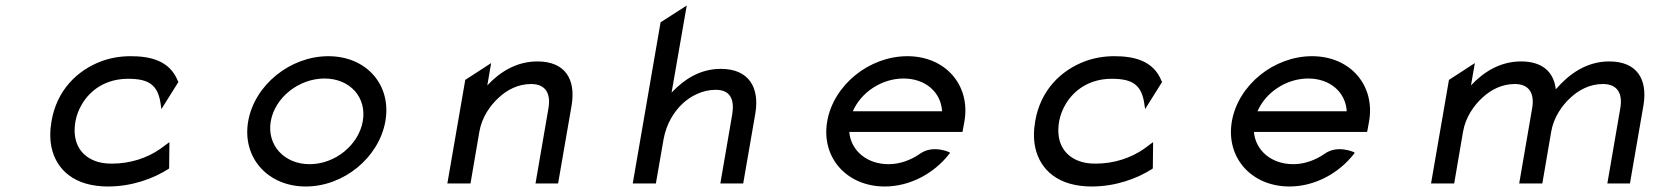

<svg xmlns="http://www.w3.org/2000/svg" viewBox="-20 -666 6072 697"><path d="M566 -270 628 -369 626 -371C596 -449 520 -462 454 -462C417 -462 382 -456 349 -444C260 -411 186 -338 167 -226C161 -192 161 -160 167 -131C185 -48 252 11 372 11C458 11 536 -17 592 -53L594 -55L595 -150L561 -125C516 -94 456 -72 386 -72C362 -72 341 -75 322 -83C270 -104 241 -153 254 -226C258 -248 266 -268 277 -287C308 -340 365 -380 445 -380C521 -380 555 -358 564 -283Z M1158 -381C1251 -381 1312 -312 1297 -226C1282 -140 1197 -70 1104 -70C1011 -70 948 -140 963 -226C978 -312 1065 -381 1158 -381ZM1090 11C1229 11 1356 -95 1379 -226C1402 -357 1311 -462 1172 -462C1033 -462 904 -357 881 -226C858 -95 951 11 1090 11Z M2055 -283C2071 -378 2032 -443 1931 -443C1854 -443 1794 -404 1749 -356L1763 -437L1669 -376L1604 0H1688L1720 -187C1729 -240 1759 -283 1791 -312C1820 -339 1860 -361 1908 -361C1962 -361 1980 -325 1971 -273L1924 0H2006Z M2722 -254C2738 -349 2698 -416 2597 -416C2520 -416 2463 -377 2418 -330L2473 -646L2378 -585L2277 0H2361L2389 -161C2399 -216 2426 -260 2458 -290C2487 -317 2530 -340 2578 -340C2632 -340 2647 -304 2638 -250L2595 0H2678Z M3474 -187 3481 -225C3504 -356 3413 -462 3274 -462C3135 -462 3006 -357 2983 -226C2960 -95 3053 11 3192 11C3283 11 3370 -36 3425 -106C3425 -106 3429 -111 3429 -111C3429 -111 3425 -114 3425 -114C3425 -114 3366 -141 3320 -108C3287 -85 3247 -70 3206 -70C3127 -70 3069 -119 3063 -187ZM3076 -262C3105 -330 3180 -381 3260 -381C3340 -381 3396 -331 3400 -262Z M4137 -270 4199 -369 4197 -371C4167 -449 4091 -462 4025 -462C3988 -462 3953 -456 3920 -444C3831 -411 3757 -338 3738 -226C3732 -192 3732 -160 3738 -131C3756 -48 3823 11 3943 11C4029 11 4107 -17 4163 -53L4165 -55L4166 -150L4132 -125C4087 -94 4027 -72 3957 -72C3933 -72 3912 -75 3893 -83C3841 -104 3812 -153 3825 -226C3829 -248 3837 -268 3848 -287C3879 -340 3936 -380 4016 -380C4092 -380 4126 -358 4135 -283Z M4943 -187 4950 -225C4973 -356 4882 -462 4743 -462C4604 -462 4475 -357 4452 -226C4429 -95 4522 11 4661 11C4752 11 4839 -36 4894 -106C4894 -106 4898 -111 4898 -111C4898 -111 4894 -114 4894 -114C4894 -114 4835 -141 4789 -108C4756 -85 4716 -70 4675 -70C4596 -70 4538 -119 4532 -187ZM4545 -262C4574 -330 4649 -381 4729 -381C4809 -381 4865 -331 4869 -262Z M5495 0H5579L5611 -187C5620 -240 5650 -283 5682 -312C5711 -339 5751 -361 5799 -361C5853 -361 5871 -325 5862 -273L5815 0H5897L5946 -283C5962 -378 5923 -443 5822 -443C5738 -443 5675 -396 5629 -343L5628 -342V-341C5621 -404 5580 -443 5502 -443C5425 -443 5365 -404 5320 -356L5334 -437L5240 -376L5175 0H5259L5291 -187C5300 -240 5330 -283 5362 -312C5391 -339 5431 -361 5479 -361C5533 -361 5551 -325 5542 -273Z"/></svg>

Font: Charger Monospace
Style: Regular
Weight: 400
Designer: Jasper
Foundry: Cannot Into Space Fonts
Version: Version 0.980